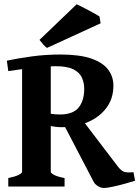

<svg xmlns="http://www.w3.org/2000/svg" viewBox="-20 -890 665 916"><path d="M521 -481.9Q521 -419.4 487.5 -375Q454.1 -330.6 397.9 -306.9Q341.8 -283.2 273.9 -283.2Q260.3 -283.2 245.8 -284.9Q231.4 -286.6 216.3 -290L213.4 -348.6Q230.5 -345.7 241.9 -344.7Q253.4 -343.8 265.6 -343.8Q328.1 -343.8 355 -376.7Q381.8 -409.7 381.8 -466.8Q381.8 -495.1 370.8 -519.5Q359.9 -543.9 330.3 -559.1Q300.8 -574.2 245.1 -574.2Q216.8 -574.2 176.5 -570.6Q136.2 -566.9 94.7 -561.5Q53.2 -556.2 19.5 -550.8L12.7 -600.6Q65.9 -611.8 131.1 -620.8Q196.3 -629.9 268.1 -629.9Q360.8 -629.9 416.3 -610.4Q471.7 -590.8 496.3 -557.4Q521 -523.9 521 -481.9ZM624.5 -27.8Q603 -21 573 -12.7Q543 -4.4 515.9 1.2Q488.8 6.8 476.1 6.8Q462.4 6.8 448.7 -1.2Q435.1 -9.3 428.2 -20L282.7 -298.8L362.8 -331.1L541 -97.2Q556.6 -76.7 570.3 -71Q584 -65.4 616.7 -68.4ZM19.5 0V-40.5Q52.7 -47.4 69.1 -55.7Q85.4 -64 85.4 -70.3V-581.5H222.2V-70.3Q222.2 -64.5 237.3 -55.9Q252.4 -47.4 288.1 -40.5V0ZM204.6 -661.6Q196.8 -665.5 184.6 -679.7Q172.4 -693.8 168.5 -699.7L345.7 -869.6Q351.1 -867.7 366.7 -859.6Q382.3 -851.6 400.9 -841.8Q419.4 -832 434.8 -823.5Q450.2 -814.9 454.6 -811.5L460 -778.8Z"/></svg>

Font: Gentium Book Plus
Style: Bold
Weight: 700
Designer: Victor Gaultney, Annie Olsen, Iska Routamaa, Becca Hirsbrunner
Foundry: SIL International
Version: Version 6.101